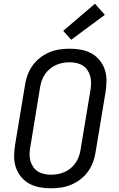

<svg xmlns="http://www.w3.org/2000/svg" viewBox="-20 -1005 640 1033"><path d="M254 8Q223 8 193 2.5Q163 -3 137.5 -17Q112 -31 93.5 -53.5Q75 -76 65.5 -104Q56 -132 56 -162.5Q56 -193 61 -225L115 -550Q119 -577 129 -603.5Q139 -630 156 -653.5Q173 -677 196.5 -695Q220 -713 246.5 -724Q273 -735 300.5 -739Q328 -743 355 -743Q355 -743 355 -743Q355 -743 355 -743Q386 -743 416 -737.5Q446 -732 471.5 -718Q497 -704 515.5 -681.5Q534 -659 543.5 -631Q553 -603 553 -572.5Q553 -542 548 -510L494 -185Q490 -158 480 -131.5Q470 -105 453 -81.5Q436 -58 412.5 -40Q389 -22 362.5 -11Q336 0 308.5 4Q281 8 254 8Q254 8 254 8Q254 8 254 8ZM255 -65Q273 -65 291.5 -68.5Q310 -72 327.5 -79.5Q345 -87 360 -99.5Q375 -112 386 -128Q397 -144 403.5 -161.5Q410 -179 413 -197L467 -522Q470 -542 470 -560.5Q470 -579 465 -596.5Q460 -614 450 -628.5Q440 -643 425 -652.5Q410 -662 391.5 -666Q373 -670 354 -670Q336 -670 317.5 -666.5Q299 -663 282 -655.5Q265 -648 249.5 -635.5Q234 -623 223 -607Q212 -591 205.5 -573.5Q199 -556 196 -538L143 -213Q139 -193 139 -174.5Q139 -156 144 -138.5Q149 -121 159 -106.5Q169 -92 184 -82.5Q199 -73 217.5 -69Q236 -65 255 -65ZM363 -791 320 -839 491 -985 544 -925Z"/></svg>

Font: Iosevka SS04 Extended
Style: Italic
Weight: 400
Width: 7
Italic angle: -9°
Monospace: yes
Designer: Belleve Invis
Foundry: Belleve Invis
Version: Version 19.0.0; ttfautohint (v1.8.4)